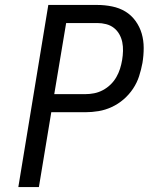

<svg xmlns="http://www.w3.org/2000/svg" viewBox="-20 -755 640 775"><path d="M54 0 175 -735H373Q403 -735 432.5 -729Q462 -723 486 -708.5Q510 -694 527 -670.5Q544 -647 552 -619.5Q560 -592 560 -561.5Q560 -531 555 -501Q550 -474 541.5 -447.5Q533 -421 517 -397Q501 -373 479 -354Q457 -335 431 -323Q405 -311 378 -306.5Q351 -302 324 -302H187L137 0ZM199 -375H324Q342 -375 360 -378.5Q378 -382 395 -391Q412 -400 426 -413.5Q440 -427 449.5 -443.5Q459 -460 464.5 -477.5Q470 -495 473 -513Q476 -531 476.5 -549.5Q477 -568 473.5 -585Q470 -602 461.5 -617Q453 -632 439.5 -642.5Q426 -653 408.5 -657.5Q391 -662 373 -662H247Z"/></svg>

Font: Iosevka SS04 Extended
Style: Italic
Weight: 400
Width: 7
Italic angle: -9°
Monospace: yes
Designer: Belleve Invis
Foundry: Belleve Invis
Version: Version 19.0.0; ttfautohint (v1.8.4)